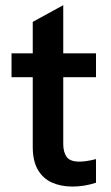

<svg xmlns="http://www.w3.org/2000/svg" viewBox="-20 -694 418 724"><path d="M253 9.5Q210 9.5 176.2 -5.5Q142.5 -20.5 123 -53.5Q103.5 -86.5 103.5 -140.5V-403H23.5V-493H103.5V-611.5L218.5 -674.5V-493H342V-403H218.5V-151Q218.5 -121 231 -102.8Q243.5 -84.5 280 -84.5Q304 -84.5 342 -94V-5Q298 9.5 253 9.5Z"/></svg>

Font: Acari Sans Neue
Style: Bold
Weight: 700
Designer: Alfredo Marco Pradil (font), Cristiano Sobral (main changes)
Foundry: Hanken Design Co. (font), Cristiano Sobral (main changes)
Version: Version 2.459;March 19, 2022;FontCreator 14.0.0.2808 64-bit;